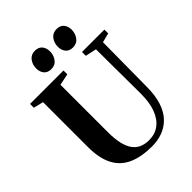

<svg xmlns="http://www.w3.org/2000/svg" viewBox="-269 -1098 1240 1240"><g transform="rotate(-45 351.0 -478.0)"><path d="M378.5 8.5Q280.5 8.5 214.2 -21.2Q148 -51 114.5 -115.2Q81 -179.5 81 -282.5V-692L13.5 -708V-743H319V-708L240 -691.5V-258Q240 -196.5 250.2 -153.5Q260.5 -110.5 280 -84Q299.5 -57.5 327.8 -45.5Q356 -33.5 392.5 -33.5Q446 -33.5 485 -62.2Q524 -91 545.5 -147.2Q567 -203.5 566.5 -286L564 -691.5L488 -708V-743H692.5V-708L628.5 -692L625 -289.5Q625 -208.5 606 -151.5Q587 -94.5 553 -59.5Q519 -24.5 474.2 -8Q429.5 8.5 378.5 8.5ZM269.5 -804.5Q237 -804.5 220.2 -825Q203.5 -845.5 203.5 -876.5Q203.5 -912 223.2 -938Q243 -964 277.5 -964H278.5Q311.5 -964 328.2 -943.5Q345 -923 345 -892Q345 -858 325.5 -831.2Q306 -804.5 270.5 -804.5ZM467.5 -804.5Q435 -804.5 418.2 -825Q401.5 -845.5 401.5 -876.5Q401.5 -912 421.2 -938Q441 -964 475.5 -964H476.5Q509.5 -964 526.2 -943.5Q543 -923 543 -892Q543 -858 523.5 -831.2Q504 -804.5 468.5 -804.5Z"/></g></svg>

Font: Merriweather 96pt
Style: Bold
Weight: 700
Version: Version 2.100